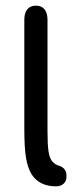

<svg xmlns="http://www.w3.org/2000/svg" viewBox="-20 -650 264 679"><path d="M178 9Q194 9 204.5 0Q215 -9 215 -24Q216 -40 209.5 -49.5Q203 -59 191 -63Q174 -68 164.5 -79.5Q155 -91 151.5 -115.5Q148 -140 148 -184V-580Q148 -604 137.5 -617Q127 -630 107 -630Q87 -630 76.5 -617Q66 -604 66 -580V-194Q66 -128 72 -92Q78 -56 92 -33Q120 9 178 9Z"/></svg>

Font: Beiruti Medium
Style: Regular
Weight: 500
Designer: Arlette Boutros
Foundry: Boutros
Version: Version 1.41